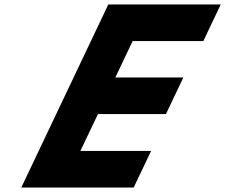

<svg xmlns="http://www.w3.org/2000/svg" viewBox="-20 -845 1014 865"><path d="M974.5 -825H468L75.8 0H582.2L660.7 -165H342.2L421.2 -331H727.6L806 -496H499.6L577.6 -660H896Z"/></svg>

Font: Hussar
Style: BdSuprExtOblFive
Weight: 700
Foundry: Cannot Into Space Fonts
Version: Version 2.00